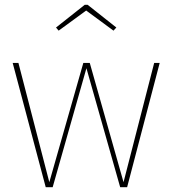

<svg xmlns="http://www.w3.org/2000/svg" viewBox="-20 -782 720 802"><path d="M511 0H482L341 -497L200 0H171L33 -519H57L186 -21L328 -519H355L496 -21L624 -519H647ZM214 -667 334 -762H346L466 -667L454 -654L340 -738L225 -654Z"/></svg>

Font: Fira Sans Thin
Style: Regular
Weight: 100
Designer: bBox Type GmbH & Carrois Corporate GbR & Edenspiekermann AG
Foundry: bBox Type GmbH & Carrois Corporate GbR & Edenspiekermann AG
Version: Version 4.301